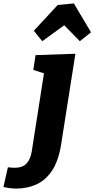

<svg xmlns="http://www.w3.org/2000/svg" viewBox="-154 -854 550 1118"><path d="M92 -614 43 -675 182 -825 276 -834 376 -666 311 -614 220 -707ZM-134 235 -108 120Q-98 121 -88.5 122Q-79 123 -70 123Q-22 123 1 97.5Q24 72 31 27L102 -427L40 -447L53 -533L285 -541L202 -13Q186 85 148 141Q110 197 56.5 220.5Q3 244 -58 244Q-80 244 -97.5 241.5Q-115 239 -134 235Z"/></svg>

Font: Bitter ExtraBold
Style: Italic
Weight: 800
Italic angle: -9°
Designer: Sol Matas, and Bitter project Authors
Foundry: Sol Matas
Version: Version 2.001